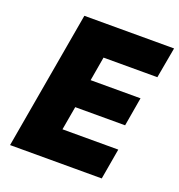

<svg xmlns="http://www.w3.org/2000/svg" viewBox="-127 -807 855 915"><g transform="rotate(20 300.5 -350.0)"><path d="M24 0H489L516 -156H233L254 -276H507L532 -422H279L300 -544H573L601 -700H146Z"/></g></svg>

Font: Fixel Display ExtraBold
Style: Italic
Weight: 800
Italic angle: -10°
Designer: AlfaBravo + MacPaw
Foundry: Kyrylo Tkachov, Marchela Mozhyna, Serhii Makarenko, Maria Weinstein, Zakhar Kryvoshyya
Version: Version 1.210;Glyphs 3.2 (3217)